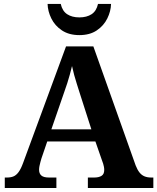

<svg xmlns="http://www.w3.org/2000/svg" viewBox="-20 -948 793 968"><path d="M4.1 0V-53H16.1Q34.4 -53 48.1 -58.7Q61.8 -64.4 73.6 -80.3Q85.3 -96.1 96.2 -125.8L312.9 -714H450.7L663.9 -114.1Q672.5 -92 683.2 -78.5Q694 -64.9 708.4 -59Q722.9 -53 741.3 -53H753.1V0H423V-53H455.9Q477.8 -53 491.6 -61.3Q505.5 -69.6 505.5 -91.2Q505.5 -99.5 503.9 -107.3Q502.3 -115.1 500.2 -122.5Q498.1 -129.9 495.7 -135.1L460.9 -234.9H218.2L188.9 -149.1Q186.5 -141.1 183.7 -130.8Q180.8 -120.4 178.9 -110.5Q177 -100.5 177 -92.2Q177 -73 188.6 -63Q200.2 -53 226.2 -53H264.3V0ZM239 -296H440.6L381.5 -480.2Q374.4 -503.3 367.2 -525.4Q360.1 -547.4 354 -569.8Q348 -592.2 343.1 -615Q338.1 -592.8 331.9 -571.4Q325.7 -550.1 319.2 -528.8Q312.6 -507.5 304.1 -484.6ZM380.2 -771Q327.9 -771 292.3 -794.7Q256.7 -818.4 238.8 -854.9Q220.9 -891.3 219.9 -928.3H286.2Q294.2 -892.3 318.7 -876.3Q343.2 -860.3 380.2 -860.3Q417.2 -860.3 441.7 -876.3Q466.2 -892.3 474.2 -928.3H539.9Q538.9 -891.3 521 -854.9Q503.1 -818.4 467.9 -794.7Q432.8 -771 380.2 -771Z"/></svg>

Font: Noto Serif Telugu
Style: Regular
Weight: 400
Designer: Jelle Bosma - Monotype Design Team
Foundry: Monotype Imaging Inc.
Version: Version 2.003